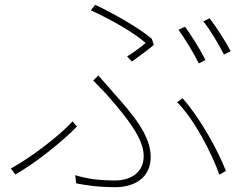

<svg xmlns="http://www.w3.org/2000/svg" viewBox="-20 -760 1040 799"><path d="M509 -525 529 -504C563 -528 599 -555 620 -573L612 -598C561 -643 447 -707 376 -740L358 -717C436 -682 542 -622 586 -581C570 -567 538 -543 509 -525ZM293 -31 297 3C338 11 390 19 462 19C503 19 607 4 607 -108C607 -196 534 -283 454 -372C433 -396 408 -425 389 -446L368 -425C390 -402 417 -375 436 -353C503 -275 578 -186 578 -111C578 -28 503 -9 462 -9C385 -9 340 -17 293 -31ZM893 -33 920 -49C888 -132 815 -266 740 -351L717 -335C788 -264 861 -123 893 -33ZM300 -233 282 -255C228 -195 104 -101 25 -59L44 -34C132 -84 240 -172 300 -233ZM750 -649 723 -636C750 -598 788 -537 807 -496L835 -510C813 -555 776 -613 750 -649ZM852 -684 826 -671C856 -634 889 -578 912 -533L940 -547C920 -586 880 -648 852 -684Z"/></svg>

Font: Harano Aji Gothic KR ExtraLight
Style: Regular
Weight: 250
Foundry: Masamichi Hosoda
Version: HaranoAjiGothicKR-ExtraLight version 20220220;ttx 4.29.1